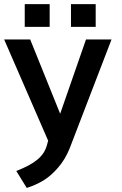

<svg xmlns="http://www.w3.org/2000/svg" viewBox="-25 -692 589 929"><path d="M53.7 135.3Q122.1 108.9 155.3 80.6Q189.5 53.2 201.2 13.2L208 -11.2L-4.9 -501H121.1L266.1 -141.6L391.1 -501H514.6L311.5 27.3Q290 80.1 256.3 118.7Q222.2 158.7 185.1 181.2Q147.9 203.6 104.5 217.3ZM318.4 -562V-671.9H438V-562ZM94.7 -562V-671.9H215.3V-562Z"/></svg>

Font: Ride
Style: Bold
Weight: 700
Version: Version 3.000